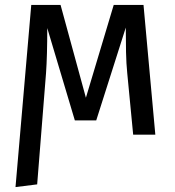

<svg xmlns="http://www.w3.org/2000/svg" viewBox="-20 -547 711 780"><path d="M611 0H521L497 -249Q493 -288 492 -335Q491 -382 491 -435L371 -58H284L172 -433Q172 -320 167 -250L131 202L43 213L107 -527H226L329 -150L442 -527H563Z"/></svg>

Font: Fira GO
Style: Regular
Weight: 400
Designer: Carrois Corporate
Foundry: Carrois Corporate GbR
Version: Version 0.300